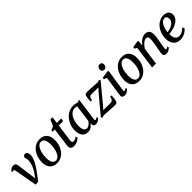

<svg xmlns="http://www.w3.org/2000/svg" viewBox="348 -2269 3773 3773"><g transform="rotate(-45 2235.0 -382.0)"><path d="M79 -466Q76 -481 70.8 -489Q65.5 -497 56 -497Q46.5 -497 38.8 -492.2Q31 -487.5 24.5 -483L12 -513Q16 -518 30.2 -531Q44.5 -544 66.8 -555.2Q89 -566.5 116.5 -566.5Q142 -566.5 157 -558.2Q172 -550 179.5 -535Q187 -520 189.5 -499.5L231 -192.5L250 -37.5L216.5 -46L299 -157.5Q330 -200 352.5 -244.2Q375 -288.5 388.2 -335.5Q401.5 -382.5 403.5 -432Q404.5 -448 400.8 -461.2Q397 -474.5 392.8 -487Q388.5 -499.5 388.5 -512.5Q388.5 -537.5 403.2 -552Q418 -566.5 441.5 -566.5Q464.5 -566.5 479.2 -553.5Q494 -540.5 501 -518.2Q508 -496 508 -469Q508.5 -420.5 482.8 -360Q457 -299.5 414 -232.8Q371 -166 319.5 -99.5L241.5 3.5L165 10L132.5 -172Z M850.5 -567.5Q915.5 -567.5 960.5 -541Q1005.5 -514.5 1029.2 -463.8Q1053 -413 1053 -340Q1053.5 -271.5 1033.2 -208.2Q1013 -145 975 -95.5Q937 -46 883.5 -17.2Q830 11.5 764 11.5Q700 11.5 654.8 -14.5Q609.5 -40.5 585.8 -90.8Q562 -141 561.5 -213Q561.5 -282.5 581.5 -346.2Q601.5 -410 639.5 -460Q677.5 -510 730.8 -538.8Q784 -567.5 850.5 -567.5ZM834 -513.5Q802 -513.5 777.2 -495.2Q752.5 -477 734.2 -446.5Q716 -416 704 -377.8Q692 -339.5 686.2 -298.5Q680.5 -257.5 680.5 -219.5Q681 -157.5 693 -118.2Q705 -79 728 -60.5Q751 -42 782.5 -42Q813.5 -42 838 -60Q862.5 -78 880.8 -108.8Q899 -139.5 910.8 -177.8Q922.5 -216 928.5 -256.8Q934.5 -297.5 934 -336Q934 -398 922.2 -437Q910.5 -476 888.5 -494.8Q866.5 -513.5 834 -513.5Z M1264.5 -177.5Q1262 -160.5 1260.5 -148Q1259 -135.5 1258 -124.2Q1257 -113 1257 -100.5Q1257 -83.5 1265.2 -74.5Q1273.5 -65.5 1290 -65.5Q1323.5 -65.5 1347.5 -77.2Q1371.5 -89 1387.5 -102L1399.5 -62Q1387.5 -48 1364.5 -31.2Q1341.5 -14.5 1308.2 -2.2Q1275 10 1231.5 10Q1194 10 1169 -9.5Q1144 -29 1144 -74.5Q1144 -79.5 1144.2 -86Q1144.5 -92.5 1145.5 -102.5Q1146.5 -112.5 1148.2 -126.2Q1150 -140 1152.5 -160L1197.5 -490H1134L1143.5 -532L1208.5 -553Q1219.5 -564.5 1231.5 -588.8Q1243.5 -613 1254.5 -640.8Q1265.5 -668.5 1273.5 -690.5H1336L1316.5 -554H1439.5L1430.5 -490H1308Z M1883.5 -95.5Q1880.5 -72.5 1887 -64Q1893.5 -55.5 1902.5 -55.5Q1911.5 -55.5 1921.8 -61.5Q1932 -67.5 1947 -81L1961 -54Q1956.5 -47 1940.8 -31.5Q1925 -16 1900.5 -3Q1876 10 1845.5 10Q1816.5 10 1798.2 -5Q1780 -20 1780 -53L1783.5 -80.5Q1766 -59 1743.5 -38Q1721 -17 1691.5 -3.5Q1662 10 1623.5 10Q1568 10 1531.5 -17.5Q1495 -45 1477.2 -92Q1459.5 -139 1459.5 -197Q1459.5 -247.5 1473.2 -300Q1487 -352.5 1513.8 -400.2Q1540.5 -448 1580 -485.8Q1619.5 -523.5 1671 -545.2Q1722.5 -567 1785.5 -567Q1809.5 -567 1838 -561Q1866.5 -555 1887.5 -546.5L1948.5 -566.5ZM1830 -496.5Q1817.5 -504 1802.5 -507.8Q1787.5 -511.5 1771.5 -511.5Q1732 -511.5 1700.5 -493Q1669 -474.5 1645.2 -443.2Q1621.5 -412 1606 -372Q1590.5 -332 1582.8 -288.2Q1575 -244.5 1575 -202Q1575 -155.5 1585.5 -123.2Q1596 -91 1614.8 -74.5Q1633.5 -58 1658.5 -58Q1679.5 -58 1697.5 -65.8Q1715.5 -73.5 1731 -85.8Q1746.5 -98 1759 -112.2Q1771.5 -126.5 1781.5 -139.5Z M2387.5 -469Q2374.5 -469 2352.2 -469.2Q2330 -469.5 2303.8 -469.8Q2277.5 -470 2252.2 -470.5Q2227 -471 2208 -471Q2189 -471 2182 -470.5Q2163.5 -469.5 2150.5 -456.2Q2137.5 -443 2130.2 -422.8Q2123 -402.5 2121.5 -379.5H2085Q2083.5 -396 2084.2 -421.8Q2085 -447.5 2089 -474.8Q2093 -502 2100.5 -523.8Q2108 -545.5 2120.5 -554Q2126 -557.5 2137 -560.8Q2148 -564 2166.5 -564Q2193.5 -564 2231.8 -562Q2270 -560 2310.8 -557.2Q2351.5 -554.5 2387.8 -552.2Q2424 -550 2446.5 -550Q2460.5 -550 2473 -553.2Q2485.5 -556.5 2496.5 -565.5L2519.5 -540L2206.5 -160L2139 -85.5Q2159.5 -85.5 2188 -85Q2216.5 -84.5 2246.8 -84.2Q2277 -84 2303 -83.8Q2329 -83.5 2344 -83.5Q2378 -83.5 2397.8 -109.2Q2417.5 -135 2422.5 -175.5H2458.5Q2458.5 -155.5 2457.2 -129Q2456 -102.5 2451.8 -76.2Q2447.5 -50 2439.8 -29.5Q2432 -9 2419 0Q2413 3.5 2400.2 6.8Q2387.5 10 2369 10Q2341.5 10 2301.5 7.5Q2261.5 5 2218.8 2Q2176 -1 2139 -3.2Q2102 -5.5 2079.5 -5.5Q2067.5 -5.5 2054 -1.8Q2040.5 2 2030 11L2003 -16L2329.5 -406.5Z M2647 10Q2623.5 10 2606.8 2.8Q2590 -4.5 2581.8 -18.8Q2573.5 -33 2576 -54.5Q2578 -75 2583 -109.2Q2588 -143.5 2594.8 -187.5Q2601.5 -231.5 2609.2 -281Q2617 -330.5 2624.2 -382Q2631.5 -433.5 2638 -482.5L2577 -507L2584 -543L2735.5 -566L2758.5 -555L2689 -91Q2686 -73 2690.8 -64.2Q2695.5 -55.5 2704.5 -55.5Q2714.5 -55.5 2725.8 -61.8Q2737 -68 2754 -84L2767 -57.5Q2762 -50 2746.2 -34Q2730.5 -18 2705.5 -4Q2680.5 10 2647 10ZM2712.5 -632Q2686.5 -632 2669 -650.2Q2651.5 -668.5 2652 -697Q2653 -730.5 2673.8 -752.8Q2694.5 -775 2726.5 -775Q2754 -775 2770.5 -757.2Q2787 -739.5 2786.5 -713Q2786.5 -677.5 2766.2 -654.8Q2746 -632 2712.5 -632Z M3133.5 -567.5Q3198.5 -567.5 3243.5 -541Q3288.5 -514.5 3312.2 -463.8Q3336 -413 3336 -340Q3336.5 -271.5 3316.2 -208.2Q3296 -145 3258 -95.5Q3220 -46 3166.5 -17.2Q3113 11.5 3047 11.5Q2983 11.5 2937.8 -14.5Q2892.5 -40.5 2868.8 -90.8Q2845 -141 2844.5 -213Q2844.5 -282.5 2864.5 -346.2Q2884.5 -410 2922.5 -460Q2960.5 -510 3013.8 -538.8Q3067 -567.5 3133.5 -567.5ZM3117 -513.5Q3085 -513.5 3060.2 -495.2Q3035.5 -477 3017.2 -446.5Q2999 -416 2987 -377.8Q2975 -339.5 2969.2 -298.5Q2963.5 -257.5 2963.5 -219.5Q2964 -157.5 2976 -118.2Q2988 -79 3011 -60.5Q3034 -42 3065.5 -42Q3096.5 -42 3121 -60Q3145.5 -78 3163.8 -108.8Q3182 -139.5 3193.8 -177.8Q3205.5 -216 3211.5 -256.8Q3217.5 -297.5 3217 -336Q3217 -398 3205.2 -437Q3193.5 -476 3171.5 -494.8Q3149.5 -513.5 3117 -513.5Z M3578 -439Q3597 -465.5 3619.8 -488.8Q3642.5 -512 3668.2 -529.8Q3694 -547.5 3722.2 -557.2Q3750.5 -567 3780 -567Q3833.5 -567 3866 -535.2Q3898.5 -503.5 3898.5 -422Q3898.5 -402 3894.2 -371Q3890 -340 3884.2 -307Q3878.5 -274 3874 -247Q3869.5 -221.5 3864 -193Q3858.5 -164.5 3854.5 -136.8Q3850.5 -109 3850 -87Q3849.5 -70 3853.5 -62.8Q3857.5 -55.5 3864.5 -55.5Q3873.5 -55.5 3884.5 -61Q3895.5 -66.5 3911 -79.5L3923.5 -52.5Q3919.5 -46 3903.5 -30.8Q3887.5 -15.5 3862.2 -2.8Q3837 10 3804 10Q3777 10 3761.2 1.2Q3745.5 -7.5 3739 -22.5Q3732.5 -37.5 3733 -58Q3734 -72.5 3736.5 -91.8Q3739 -111 3743 -133Q3747 -155 3751.2 -177.2Q3755.5 -199.5 3759.5 -220Q3763 -241 3767.5 -265.2Q3772 -289.5 3775.8 -315Q3779.5 -340.5 3782.2 -365.2Q3785 -390 3784.5 -412Q3784.5 -443 3779 -459.8Q3773.5 -476.5 3761.2 -483.5Q3749 -490.5 3728.5 -490.5Q3709.5 -490.5 3688 -479.8Q3666.5 -469 3645 -450.8Q3623.5 -432.5 3603.8 -408.2Q3584 -384 3568.5 -357.5L3519.5 0H3411.5L3475.5 -480.5L3425.5 -506L3433 -544L3568.5 -567L3590 -556.5Z M4408 -97.5Q4394.5 -77 4364.8 -51.8Q4335 -26.5 4292.2 -8Q4249.5 10.5 4196 10.5Q4141.5 10.5 4103 -8.5Q4064.5 -27.5 4041 -59.5Q4017.5 -91.5 4007 -131.2Q3996.5 -171 3996.5 -212.5Q3997.5 -285.5 4020 -350Q4042.5 -414.5 4082.8 -463.5Q4123 -512.5 4176.5 -540.5Q4230 -568.5 4292.5 -568.5Q4342.5 -568.5 4374.2 -552.5Q4406 -536.5 4421.5 -508.8Q4437 -481 4437.5 -446.5Q4438 -399.5 4415.5 -363.5Q4393 -327.5 4356 -302Q4319 -276.5 4275.2 -260Q4231.5 -243.5 4189 -235.2Q4146.5 -227 4114.5 -226.5Q4113 -194 4118.2 -163.8Q4123.5 -133.5 4136.2 -109.5Q4149 -85.5 4170.8 -71.5Q4192.5 -57.5 4223 -57.5Q4255 -57.5 4283.8 -67.8Q4312.5 -78 4338 -96Q4363.5 -114 4384.5 -137.5ZM4267.5 -513Q4232 -513 4205 -490.5Q4178 -468 4159 -432Q4140 -396 4129.2 -354.8Q4118.5 -313.5 4115.5 -276Q4141.5 -277 4171.2 -284.5Q4201 -292 4229 -305.2Q4257 -318.5 4280.2 -337.8Q4303.5 -357 4317 -382Q4330.5 -407 4329.5 -437.5Q4329 -475 4312.8 -494Q4296.5 -513 4267.5 -513Z"/></g></svg>

Font: Merriweather 20pt Medium
Style: Italic
Weight: 500
Italic angle: -7.8°
Version: Version 2.101